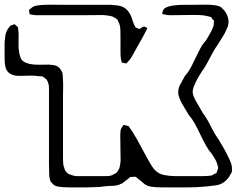

<svg xmlns="http://www.w3.org/2000/svg" viewBox="-64 -766 1029 835"><path d="M875 40Q854 43 833 45Q812 47 791 48Q776 49 754.5 49Q733 49 711 49Q689 49 674 49Q658 49 643 49Q628 49 612 48Q604 47 595 46Q586 45 578 42Q566 37 557.5 28.5Q549 20 538 13Q536 11 532 7.5Q528 4 525 3Q524 2 521.5 2.5Q519 3 517 3Q513 4 509 3.5Q505 3 502 4Q501 5 498.5 7Q496 9 494 11Q490 14 485.5 17.5Q481 21 477 24Q474 26 471.5 28.5Q469 31 466 32Q462 33 457.5 35.5Q453 38 448 39Q438 42 427 42Q416 42 405 43Q391 44 377 46Q363 48 348 48Q328 49 307 49Q286 49 265 49Q252 49 237.5 49Q223 49 209 48Q200 47 189.5 45.5Q179 44 171 39Q169 37 167 35Q165 33 163 31Q162 29 160 27.5Q158 26 157 25Q153 17 151.5 7Q150 -3 150 -11Q149 -32 149 -53Q149 -74 149 -94V-366Q149 -374 149 -383.5Q149 -393 147 -400Q146 -405 144 -409.5Q142 -414 140 -418Q139 -422 132 -425Q130 -427 127 -429.5Q124 -432 121 -433Q117 -435 112 -434.5Q107 -434 102 -435Q83 -438 64 -437Q45 -436 27 -436Q19 -436 9.5 -436.5Q0 -437 -8 -440Q-30 -447 -38 -467Q-39 -469 -39.5 -472.5Q-40 -476 -41 -478Q-43 -488 -43.5 -497.5Q-44 -507 -44 -517V-581Q-43 -595 -41 -609.5Q-39 -624 -32 -636Q-30 -640 -26 -645.5Q-22 -651 -19 -654Q-17 -656 -13.5 -656.5Q-10 -657 -8 -658Q-7 -658 -4 -659.5Q-1 -661 0 -661Q1 -661 1.5 -659.5Q2 -658 3 -657Q5 -656 8.5 -653Q12 -650 13 -648Q15 -647 15 -643.5Q15 -640 15 -638Q16 -632 16.5 -626Q17 -620 17 -614Q17 -595 16.5 -574.5Q16 -554 20 -534Q22 -526 24.5 -517.5Q27 -509 33 -503Q39 -497 47.5 -493.5Q56 -490 64 -488Q84 -484 106 -484.5Q128 -485 149 -485Q155 -484 163 -483.5Q171 -483 177 -481Q187 -478 194.5 -470Q202 -462 206 -453Q209 -445 209 -435Q209 -425 210 -416Q211 -399 210.5 -381.5Q210 -364 210 -347V-78Q210 -70 210.5 -60.5Q211 -51 213 -43Q215 -39 216 -34.5Q217 -30 218 -27Q224 -17 232 -11Q234 -9 238 -8Q242 -7 244 -6Q258 0 274 0Q290 0 305 0H390Q398 0 407 -0.5Q416 -1 423 -4Q425 -5 427.5 -6.5Q430 -8 433 -9Q435 -11 438 -12Q441 -13 442 -14Q444 -16 445 -18Q446 -20 447 -21Q449 -24 451 -26.5Q453 -29 454 -32Q457 -41 459 -53Q461 -65 460.5 -77Q460 -89 460 -101Q460 -121 459.5 -141Q459 -161 459 -180Q460 -185 460 -192.5Q460 -200 462 -205Q463 -207 464.5 -209.5Q466 -212 467 -214Q469 -215 470.5 -218.5Q472 -222 473 -222Q475 -223 479 -222Q483 -221 484 -220Q486 -219 489.5 -219Q493 -219 494 -218Q496 -217 498 -214Q500 -211 501 -209Q506 -203 510 -196.5Q514 -190 518 -183Q532 -161 545.5 -135Q559 -109 572 -86Q580 -72 588.5 -56.5Q597 -41 608 -28Q626 -9 651.5 -4.5Q677 0 699 0H790Q803 0 815.5 0Q828 0 841 -1Q845 -2 849 -2Q853 -2 857 -3Q861 -5 864.5 -7.5Q868 -10 872 -11Q874 -12 875 -12.5Q876 -13 877 -14Q879 -16 879.5 -19Q880 -22 881 -24L885 -35Q885 -38 884 -41.5Q883 -45 882 -48Q879 -62 871 -75Q863 -88 855 -100Q844 -111 831.5 -133.5Q819 -156 807 -181.5Q795 -207 782.5 -229.5Q770 -252 759 -263Q750 -277 741.5 -291.5Q733 -306 725 -320Q721 -328 717.5 -336.5Q714 -345 712 -353Q708 -376 719 -397Q730 -418 741 -437Q756 -452 771 -482.5Q786 -513 801 -543.5Q816 -574 831 -589Q839 -603 847 -616Q855 -629 861 -644Q866 -654 866 -667Q866 -669 866.5 -671.5Q867 -674 866 -675Q866 -679 861 -681Q860 -683 857.5 -687Q855 -691 853 -692Q849 -694 845 -694Q839 -696 833.5 -697Q828 -698 822 -699Q807 -701 782.5 -701Q758 -701 733.5 -700.5Q709 -700 694 -700Q684 -700 673.5 -700Q663 -700 652 -703Q651 -703 646.5 -704Q642 -705 642 -706Q641 -707 642 -710Q643 -713 643 -714Q644 -716 645 -720Q646 -724 650 -728Q654 -730 657 -732.5Q660 -735 664 -736Q672 -739 680.5 -740.5Q689 -742 697 -743Q715 -745 733 -745Q751 -745 769 -745Q790 -745 811.5 -745.5Q833 -746 854 -745Q864 -744 875 -742.5Q886 -741 895 -736Q897 -735 899.5 -733Q902 -731 903 -729Q917 -717 924.5 -698Q932 -679 929 -661Q928 -651 922 -640Q915 -622 904 -605.5Q893 -589 883 -572Q872 -557 860 -535Q848 -513 836.5 -491Q825 -469 813 -454Q805 -441 796.5 -426.5Q788 -412 782 -397Q774 -381 774 -364Q775 -355 778.5 -346.5Q782 -338 786 -330Q794 -316 802.5 -301.5Q811 -287 819 -273Q836 -251 853 -216.5Q870 -182 887 -159Q898 -140 909.5 -120.5Q921 -101 930 -81Q936 -69 940.5 -57Q945 -45 945 -31V-20Q944 -17 942 -13.5Q940 -10 938 -7Q930 10 913.5 23.5Q897 37 875 40ZM112 -744Q135 -746 161.5 -745.5Q188 -745 210 -745H420Q432 -744 445.5 -742.5Q459 -741 470 -736Q485 -729 495 -715Q505 -701 510 -685Q512 -678 514.5 -671Q517 -664 520 -657Q522 -655 523 -652Q524 -649 525 -647Q527 -646 531 -644.5Q535 -643 537 -642Q541 -640 542 -640Q547 -641 551.5 -645.5Q556 -650 560 -650Q563 -651 567.5 -649Q572 -647 574 -645Q576 -645 577 -644Q577 -643 575 -639.5Q573 -636 572 -634Q569 -627 565 -620Q561 -613 557 -605L521 -541Q516 -532 511 -523Q506 -514 500 -506Q498 -503 494.5 -500Q491 -497 489 -494Q488 -493 487 -492Q486 -491 485 -490Q483 -490 479.5 -491Q476 -492 474 -492Q473 -493 470 -493Q467 -493 466 -494Q465 -495 464.5 -499Q464 -503 463 -504Q461 -514 460.5 -523Q460 -532 460 -542V-598Q460 -617 459.5 -637Q459 -657 450 -673Q449 -675 448 -678Q447 -681 445 -682Q441 -686 433 -690Q425 -695 418 -696Q396 -701 369.5 -700.5Q343 -700 320 -700H91Q86 -700 81 -701Q76 -702 71 -703Q70 -704 68.5 -703.5Q67 -703 65 -704Q64 -706 64 -709Q64 -712 64 -713Q63 -715 62 -718Q61 -721 62 -722Q63 -724 66 -726Q69 -728 70 -729Q72 -731 74.5 -733Q77 -735 79 -736Q85 -740 94 -741.5Q103 -743 112 -744Z"/></svg>

Font: Rubik Vinyl
Style: Regular
Weight: 400
Designer: Hubert and Fischer, NaN
Foundry: Hubert and Fischer, NaN
Version: Version 2.200